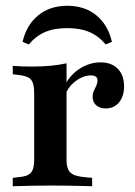

<svg xmlns="http://www.w3.org/2000/svg" viewBox="-20 -645 469 665"><path d="M154.8 -2.4Q118.5 -2.4 88.3 -1.6Q58.1 -0.8 24.2 0V-29L45.2 -31.5Q75.8 -33.9 87.1 -46.8Q98.4 -59.7 98.4 -91.9V-208.1H210.5V-91.9Q210.5 -70.2 216.1 -58.1Q221.8 -46 235.1 -39.9Q248.4 -33.9 271.8 -31.5L299.2 -29V0Q274.2 -0.8 250.8 -1.2Q227.4 -1.6 204.4 -2Q181.5 -2.4 154.8 -2.4ZM98.4 -208.1V-322.6Q98.4 -356.5 87.1 -369.4Q75.8 -382.3 43.5 -385.5L24.2 -387.9V-416.9Q42.7 -415.3 58.1 -414.9Q73.4 -414.5 91.1 -414.5Q126.6 -414.5 156 -417.3Q185.5 -420.2 210.5 -425.8V-416.9V-208.1ZM346 -269.4Q325.8 -269.4 313.3 -280.2Q300.8 -291.1 300.8 -309.7Q300.8 -321 305.2 -330.6Q309.7 -340.3 313.7 -348.8Q317.7 -357.3 317.7 -366.1Q317.7 -383.9 294.4 -383.9Q278.2 -383.9 261.3 -375.8Q244.4 -367.7 229.8 -353.6Q215.3 -339.5 208.1 -321L206.5 -353.2Q225.8 -388.7 258.9 -408.9Q291.9 -429 328.2 -429Q366.1 -429 387.9 -406.9Q409.7 -384.7 409.7 -346Q409.7 -311.3 392.3 -290.3Q375 -269.4 346 -269.4ZM212.9 -625Q273.4 -625 313.7 -591.9Q354 -558.9 367.7 -500L346 -491.1Q321.8 -520.2 289.9 -533.9Q258.1 -547.6 212.9 -547.6Q167.7 -547.6 135.9 -533.9Q104 -520.2 79.8 -491.1L58.1 -500Q71.8 -558.9 112.5 -591.9Q153.2 -625 212.9 -625Z"/></svg>

Font: Playfair 5pt SemiExpanded Light
Style: Bold
Weight: 700
Version: Version 2.203